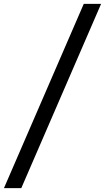

<svg xmlns="http://www.w3.org/2000/svg" viewBox="-78 -800 544 997"><path d="M-57.5 177 357 -780H447L32.5 177Z"/></svg>

Font: Merriweather 48pt ExtraBold
Style: Italic
Weight: 800
Italic angle: -7.8°
Version: Version 2.101